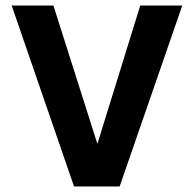

<svg xmlns="http://www.w3.org/2000/svg" viewBox="-20 -670 697 690"><path d="M22 -650H172L330 -153L484 -650H635L410 0H246Z"/></svg>

Font: Overused Grotesk
Style: Bold
Weight: 700
Version: Version 0.003